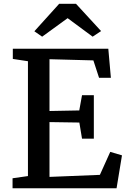

<svg xmlns="http://www.w3.org/2000/svg" viewBox="-20 -1003 694 1023"><path d="M46.9 0ZM128.9 -64.9V-676.8L48.3 -689V-743.2H557.1L570.8 -588.4H507.8L477.5 -681.2L243.7 -687.5V-411.6L402.3 -414.6L417 -495.6H480V-264.2H417L402.8 -350.1L243.7 -352.5V-60.5L512.2 -71.3L567.4 -193.8L629.9 -175.3L601.1 0H46.9V-53.2ZM295.4 -982.9H384.8L518.6 -837.4L473.6 -807.6L340.3 -906.2L204.6 -807.6L163.1 -836.4Z"/></svg>

Font: Merriweather
Style: Regular
Weight: 400
Designer: Eben Sorkin
Foundry: Eben Sorkin
Version: Version 1.584; ttfautohint (v1.6)